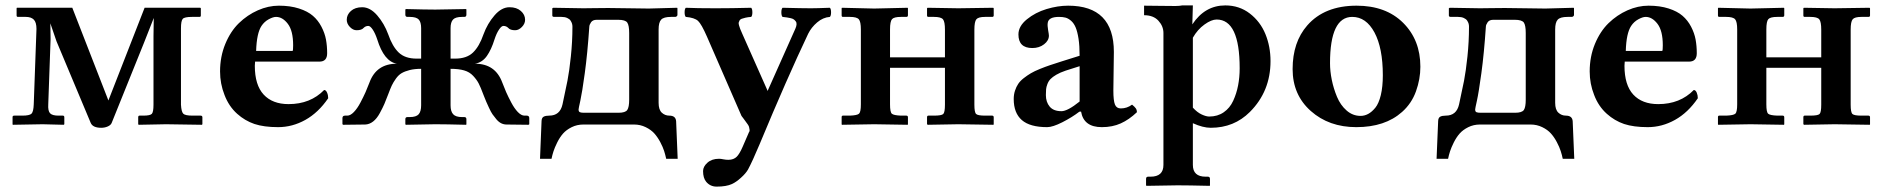

<svg xmlns="http://www.w3.org/2000/svg" viewBox="-20 -465 7034 717"><path d="M43 -436H250L384.8 -89.8L520 -436H728L730 -434.1V-407.2Q730 -401.9 725.1 -401.9H696.8Q668.9 -401.9 662.4 -394.5Q655.8 -387.2 655.8 -358.9V-74.2Q657.2 -47.9 664.3 -40.5Q671.4 -33.2 699.2 -33.2H729Q735.8 -33.2 735.8 -26.9V-1L733.9 1L600.1 -1L498 1L496.1 -1V-26.9Q496.1 -33.2 501 -33.2H515.1Q541 -33.2 547.1 -40Q553.2 -46.9 553.2 -74.2V-330.1L554.2 -397.9L518.1 -306.2L397 -5.9Q393.6 2.4 382.3 7.3Q371.1 12.2 357.9 12.2Q326.7 12.2 318.8 -5.9L190.9 -311L168 -377.9L168.9 -318.8L160.2 -75.2Q158.7 -50.8 167 -42Q175.3 -33.2 198.2 -33.2H214.8Q220.2 -33.2 220.2 -26.9V-1L217.8 1L139.2 -1L27.8 1L26.9 -1V-27.8Q26.9 -33.2 33.2 -33.2H63Q90.3 -33.2 97.7 -40.5Q105 -47.9 106 -75.2L116.2 -356.9Q116.2 -381.8 106.2 -391.8Q96.2 -401.9 76.2 -401.9H46.9Q42 -401.9 42 -407.2V-434.1Z M936.5 -274.9H1072.8Q1074.7 -276.9 1074.7 -295.9Q1074.7 -350.1 1054.9 -376Q1035.2 -401.9 1010.7 -401.9Q1000 -401.9 983.6 -393.1Q967.3 -384.3 956.5 -368.2Q938.5 -340.8 936.5 -274.9ZM1190.4 -128.9Q1197.3 -128.9 1201.4 -119.1Q1205.6 -109.4 1205.6 -98.1Q1168.9 -44.4 1120.4 -17.3Q1071.8 9.8 1018.6 9.8Q965.8 9.8 930.2 -2Q894.5 -14.2 865.7 -40Q834.5 -67.9 818.4 -110.4Q801.8 -152.3 801.8 -198.2Q801.8 -253.4 821.3 -300.8Q840.8 -348.1 872.3 -378.7Q903.8 -409.2 942.9 -426.5Q981.9 -443.8 1021.5 -443.8Q1064 -443.8 1096.4 -433.3Q1128.9 -422.9 1148.4 -406Q1168 -389.2 1180.4 -365.2Q1192.9 -341.3 1197.3 -317.4Q1201.7 -293.5 1201.7 -266.1Q1201.7 -234.9 1172.9 -234.9H932.6Q932.6 -232.4 932.1 -227.5Q931.6 -222.7 931.6 -219.2Q931.6 -147.5 964.6 -111.8Q997.6 -76.2 1057.6 -76.2Q1139.2 -76.2 1190.4 -128.9Z M1662.6 -208V-71.8Q1662.6 -49.3 1672.1 -38.6Q1681.6 -27.8 1705.6 -27.8H1713.9Q1721.7 -27.8 1721.7 -20V-1L1720.7 1Q1644.5 -1 1605.5 -1L1495.6 1L1493.7 -1V-20Q1493.7 -27.8 1501.5 -27.8H1509.8Q1534.2 -27.8 1543.5 -38.3Q1552.7 -48.8 1552.7 -71.8V-208Q1528.3 -208 1510 -203.4Q1491.7 -198.7 1480 -191.9Q1468.3 -185.1 1458.5 -171.4Q1448.7 -157.7 1443.1 -145.8Q1437.5 -133.8 1429.7 -112.8Q1420.9 -89.4 1415.5 -77.1Q1409.7 -63.5 1398.4 -42.7Q1387.2 -22 1373.3 -11.2Q1359.4 -0.5 1343.8 0L1261.7 1L1258.8 -1V-23.9Q1258.8 -33.2 1268.6 -33.2H1276.9Q1288.6 -33.2 1301.5 -46.6Q1314.5 -60.1 1325.9 -81.8Q1337.4 -103.5 1345.2 -121.1Q1352.5 -138.2 1359.9 -157.2Q1385.7 -227.1 1461.9 -227.1Q1414.1 -235.4 1388.7 -317.9Q1381.3 -340.3 1372.1 -354.2Q1362.8 -368.2 1355.5 -368.2Q1345.2 -368.2 1337.9 -360.8Q1330.6 -352.1 1311.5 -352.1Q1298.3 -352.1 1286.6 -364.3Q1274.9 -376.5 1274.9 -391.1Q1274.9 -410.2 1290.5 -424.1Q1306.2 -438 1332.5 -438Q1362.3 -438 1388.7 -407.5Q1415 -377 1429.7 -336.9Q1445.3 -291.5 1469 -268.8Q1492.7 -246.1 1535.6 -246.1H1552.7V-359.9Q1552.7 -382.3 1543.7 -392.1Q1534.7 -401.9 1509.8 -401.9H1501.5Q1493.7 -401.9 1493.7 -410.2V-429.2L1495.6 -431.2Q1570.3 -429.2 1605.5 -429.2L1720.7 -431.2L1721.7 -429.2V-410.2Q1721.7 -401.9 1713.9 -401.9H1705.6Q1681.2 -401.9 1671.9 -392.1Q1662.6 -382.3 1662.6 -359.9V-246.1H1679.7Q1722.7 -246.1 1746.3 -268.8Q1770 -291.5 1785.6 -336.9Q1800.3 -377 1826.7 -407.5Q1853 -438 1882.8 -438Q1909.2 -438 1925 -424.1Q1940.9 -410.2 1940.9 -391.1Q1940.9 -376.5 1929 -364.3Q1917 -352.1 1903.8 -352.1Q1885.3 -352.1 1877.9 -360.8Q1870.6 -368.2 1859.9 -368.2Q1852.5 -368.2 1843.3 -354.2Q1834 -340.3 1826.7 -317.9Q1814.9 -279.8 1798.1 -255.9Q1781.2 -231.9 1753.9 -227.1Q1829.6 -227.1 1855.5 -157.2Q1862.8 -138.2 1870.1 -121.1Q1877.9 -103.5 1889.4 -81.8Q1900.9 -60.1 1913.8 -46.6Q1926.8 -33.2 1938.5 -33.2H1946.8Q1956.5 -33.2 1956.5 -23.9V-1L1953.6 1L1871.6 0Q1861.3 0 1851.8 -4.6Q1842.3 -9.3 1833.7 -19.5Q1825.2 -29.8 1819.3 -38.1Q1813.5 -46.4 1806.2 -62.3Q1798.8 -78.1 1795.9 -85Q1793 -91.8 1786.6 -107.9Q1785.2 -111.3 1784.7 -112.8Q1774.9 -139.2 1767.6 -153.3Q1760.3 -167.5 1746.8 -181.9Q1733.4 -196.3 1713.1 -202.1Q1692.9 -208 1662.6 -208Z M2140.6 -56.2Q2140.6 -47.9 2145.8 -45.9Q2150.9 -43.9 2160.6 -43.9H2289.6Q2315.4 -43.9 2322.5 -54.4Q2329.6 -64.9 2329.6 -92.8V-341.8Q2329.6 -370.1 2322.5 -380.6Q2315.4 -391.1 2288.6 -391.1H2208.5Q2193.4 -391.1 2187 -381.6Q2180.7 -372.1 2180.7 -365.2Q2173.8 -264.6 2163.8 -191.7Q2153.8 -118.7 2147.2 -89.1Q2140.6 -59.6 2140.6 -56.2ZM2158.7 0Q2134.8 0 2114.7 10Q2094.7 20 2082.5 33.9Q2070.3 47.9 2060.8 67.1Q2051.3 86.4 2046.9 100.1Q2042.5 113.8 2039.6 127.9H1996.6L2002.4 -13.2Q2002.9 -25.4 2010.3 -29.3Q2017.6 -33.2 2030.8 -33.2Q2071.3 -33.2 2080.6 -75.2Q2092.3 -128.4 2099.1 -163.6Q2106 -198.7 2111.8 -254.2Q2117.7 -309.6 2117.7 -365.2Q2117.7 -371.1 2116.2 -376.5Q2114.7 -381.8 2110.8 -387.9Q2106.9 -394 2098.1 -397.9Q2089.4 -401.9 2076.7 -401.9H2049.8Q2042.5 -401.9 2042.5 -407.2V-434.1L2045.9 -436Q2141.6 -434.1 2158.7 -434.1Q2166 -434.1 2198 -434.6Q2230 -435.1 2251.5 -435.1Q2273.4 -435.1 2328.4 -434.1Q2383.3 -433.1 2402.8 -433.1L2508.8 -436L2509.8 -434.1V-409.2Q2509.8 -406.2 2507.1 -404.1Q2504.4 -401.9 2501.5 -401.9H2485.8Q2458.5 -401.9 2449 -391.6Q2439.5 -381.3 2439.5 -355V-81.1Q2439.5 -55.2 2451.4 -44.2Q2463.4 -33.2 2479.5 -33.2Q2503.4 -33.2 2504.9 -12.2L2510.7 127.9H2467.8Q2464.8 113.8 2460.2 99.1Q2455.6 84.5 2445.8 65.9Q2436 47.4 2423.6 33.4Q2411.1 19.5 2391.1 9.8Q2371.1 0 2347.7 0Z M2773.4 168Q2765.1 182.6 2747.1 198.7Q2729.5 214.8 2713.4 222.2Q2692.4 231.9 2656.2 231.9Q2632.3 231.9 2617.2 213.9Q2605.5 199.7 2605.5 173.8Q2605.5 157.2 2621.8 142.6Q2638.2 127.9 2665 127.9Q2671.9 127.9 2681.2 129.9Q2690.4 131.8 2700.2 131.8Q2719.7 131.8 2731.4 120.1Q2742.2 108.9 2753.4 83L2777.3 27.8Q2780.3 24.9 2779.1 18.8Q2777.8 12.7 2777.3 9.5Q2776.9 6.3 2772.7 0Q2768.6 -6.3 2765.6 -9.8L2757.8 -20.5L2749 -32.2L2620.1 -328.1Q2599.6 -375 2586.7 -387Q2573.7 -398.9 2541 -401.9Q2536.6 -406.2 2536.6 -418.9Q2536.6 -431.6 2541 -436Q2581.1 -434.1 2652.3 -434.1Q2710.9 -434.1 2785.2 -436Q2789.6 -431.6 2789.6 -418.9Q2789.6 -406.2 2785.2 -401.9Q2772.5 -400.9 2763.9 -398.9Q2755.4 -397 2749.5 -394.8Q2743.7 -392.6 2741.5 -388.2Q2739.3 -383.8 2738.5 -380.4Q2737.8 -377 2740 -369.6Q2742.2 -362.3 2744.1 -357.2Q2746.1 -352.1 2750.5 -342.3Q2752 -339.4 2752.4 -337.9L2845.2 -128.9Q2846.7 -126 2846.7 -125Q2846.7 -126 2847.2 -127L2950.2 -357.9Q2954.1 -366.7 2954.6 -373.5Q2955.1 -380.4 2951.9 -384.8Q2948.7 -389.2 2944.6 -392.3Q2940.4 -395.5 2932.6 -397.2Q2924.8 -398.9 2918.5 -399.9Q2912.1 -400.9 2902.3 -401.9Q2897.9 -406.2 2897.9 -418.9Q2897.9 -431.6 2902.3 -436Q2976.6 -434.1 3008.3 -434.1Q3029.3 -434.1 3079.1 -436Q3083.5 -431.6 3083.5 -418.9Q3083.5 -406.2 3079.1 -401.9Q3053.2 -399.9 3031.5 -381.3Q3009.8 -362.8 2998 -338.9Q2918.9 -172.4 2816.4 74.2Q2790 137.2 2773.4 168Z M3194.8 -355Q3194.8 -383.8 3187.3 -392.8Q3179.7 -401.9 3153.8 -401.9H3127.9Q3123 -401.9 3123 -407.2V-434.1L3124 -436L3244.6 -433.1L3369.6 -436L3370.6 -434.1V-408.2Q3370.6 -401.9 3364.7 -401.9H3344.7Q3318.8 -401.9 3311.3 -393.6Q3303.7 -385.3 3303.7 -355V-251H3508.8V-354Q3508.8 -383.8 3501.5 -392.8Q3494.1 -401.9 3467.8 -401.9H3446.8Q3441.9 -401.9 3441.9 -407.2V-434.1L3443.8 -436L3558.6 -434.1L3689 -436L3690.9 -434.1V-407.2Q3690.9 -401.9 3685.1 -401.9H3658.7Q3633.8 -401.9 3626.2 -393.1Q3618.7 -384.3 3618.7 -354V-74.2Q3618.7 -45.4 3625.2 -39.3Q3631.8 -33.2 3658.7 -33.2H3685.1Q3690.9 -33.2 3690.9 -26.9V-1L3689.9 1L3558.6 -1L3444.8 1L3441.9 -1V-26.9Q3441.9 -33.2 3446.8 -33.2H3467.8Q3496.1 -33.2 3502.4 -39.3Q3508.8 -45.4 3508.8 -74.2V-211.9H3303.7V-75.2Q3303.7 -46.4 3310.5 -40.3Q3317.4 -34.2 3344.7 -33.2H3364.7Q3370.6 -33.2 3370.6 -26.9V-1L3369.6 1L3244.6 -1L3124 1L3123 -1V-27.8Q3123 -33.2 3127.9 -33.2H3153.8Q3181.2 -34.2 3188 -40.5Q3194.8 -46.9 3194.8 -75.2Z M4017.1 -48.3 4010.7 -47.9Q3983.4 -26.9 3947.3 -8.5Q3911.1 9.8 3890.6 9.8Q3826.2 9.8 3795.9 -16.6Q3765.6 -43 3765.6 -95.2Q3765.6 -111.8 3770.3 -126.2Q3774.9 -140.6 3782.5 -151.9Q3790 -163.1 3803.2 -173.3Q3816.4 -183.6 3829.6 -191.4Q3842.8 -199.2 3863.3 -207.5Q3883.8 -215.8 3901.4 -221.7L3944.8 -235.8L4011.7 -256.8Q4011.7 -293.9 4007.6 -320.6Q4003.4 -347.2 3996.8 -362.8Q3990.2 -378.4 3979.7 -387.5Q3969.2 -396.5 3959 -399.2Q3948.7 -401.9 3934.6 -401.9Q3895.5 -401.9 3892.6 -379.4Q3891.1 -369.6 3894 -353Q3897 -336.4 3897 -332Q3897 -313.5 3878.9 -299.6Q3860.8 -285.6 3835 -285.6Q3783.2 -285.6 3783.2 -336.4Q3783.2 -367.2 3814.7 -392.8Q3846.2 -418.5 3888.2 -431.2Q3930.2 -443.8 3968.8 -443.8Q4139.6 -443.8 4139.6 -271L4137.7 -127Q4137.7 -89.4 4143.6 -74.7Q4149.4 -60.1 4165.5 -60.1Q4188.5 -60.1 4207.5 -74.2Q4217.3 -66.4 4221.4 -60.5Q4225.6 -54.7 4225.6 -45.9Q4196.3 -18.1 4165.3 -4.2Q4134.3 9.8 4094.7 9.8Q4026.9 9.8 4017.1 -48.3ZM4011.7 -217.8 3959.5 -201.2Q3939 -194.3 3924.8 -186Q3910.6 -177.7 3903.1 -169.9Q3895.5 -162.1 3891.4 -151.1Q3887.2 -140.1 3886.5 -131.8Q3885.7 -123.5 3885.7 -109.9Q3885.7 -84 3899.9 -66.9Q3914.1 -49.8 3943.8 -49.8Q3966.8 -49.8 4011.7 -85.9Z M4434.6 -324.2V-63Q4451.2 -44.9 4467.8 -37.4Q4484.4 -29.8 4495.6 -29.8Q4526.9 -29.8 4549.8 -45.7Q4572.8 -61.5 4585.2 -88.6Q4597.7 -115.7 4603.5 -146Q4609.4 -176.3 4609.4 -210Q4609.4 -392.1 4523.4 -392.1Q4503.9 -392.1 4478 -373.5Q4452.1 -355 4434.6 -324.2ZM4324.7 150.9V-341.8Q4324.7 -367.2 4305.9 -387.7Q4287.1 -408.2 4252.4 -408.2V-443.8Q4277.3 -443.8 4314.9 -443.1Q4352.5 -442.4 4369.9 -442.6Q4387.2 -442.9 4394.5 -444.8H4434.6L4432.6 -374Q4479.5 -444.8 4555.7 -444.8Q4607.9 -444.8 4647.2 -414.6Q4686.5 -384.3 4705.6 -337.6Q4724.6 -291 4724.6 -236.8Q4724.6 -124 4647.5 -46.9Q4588.4 12.2 4501.5 12.2Q4472.2 12.2 4434.6 -4.9V150.9Q4434.6 194.8 4482.4 194.8H4490.7Q4498.5 194.8 4498.5 203.1V227.1L4497.6 229Q4416.5 227.1 4377.4 227.1L4261.7 229L4259.8 227.1V203.1Q4259.8 194.8 4267.6 194.8H4276.4Q4324.7 194.8 4324.7 150.9Z M5029.8 -401.9Q4946.8 -401.9 4946.8 -229Q4946.8 -199.2 4953.4 -166.7Q4960 -134.3 4972.9 -103.3Q4985.8 -72.3 5008.8 -52.2Q5031.7 -32.2 5061 -32.2Q5075.7 -32.2 5089.4 -39.6Q5103 -46.9 5116 -62.7Q5128.9 -78.6 5136.5 -109.9Q5144 -141.1 5144 -184.1Q5144 -285.6 5112.8 -343.8Q5081.5 -401.9 5029.8 -401.9ZM4807.1 -207Q4807.1 -307.6 4861.8 -370.1Q4926.3 -443.8 5045.9 -443.8Q5155.3 -443.8 5219.7 -379.9Q5284.2 -315.9 5284.2 -215.8Q5284.2 -169.4 5267.8 -124Q5251.5 -78.6 5215.8 -46.9Q5152.3 9.8 5044.9 9.8Q4942.9 9.8 4875 -50.5Q4807.1 -110.8 4807.1 -207Z M5488.8 -56.2Q5488.8 -47.9 5493.9 -45.9Q5499 -43.9 5508.8 -43.9H5637.7Q5663.6 -43.9 5670.7 -54.4Q5677.7 -64.9 5677.7 -92.8V-341.8Q5677.7 -370.1 5670.7 -380.6Q5663.6 -391.1 5636.7 -391.1H5556.6Q5541.5 -391.1 5535.2 -381.6Q5528.8 -372.1 5528.8 -365.2Q5522 -264.6 5512 -191.7Q5502 -118.7 5495.4 -89.1Q5488.8 -59.6 5488.8 -56.2ZM5506.8 0Q5482.9 0 5462.9 10Q5442.9 20 5430.7 33.9Q5418.5 47.9 5408.9 67.1Q5399.4 86.4 5395 100.1Q5390.6 113.8 5387.7 127.9H5344.7L5350.6 -13.2Q5351.1 -25.4 5358.4 -29.3Q5365.7 -33.2 5378.9 -33.2Q5419.4 -33.2 5428.7 -75.2Q5440.4 -128.4 5447.3 -163.6Q5454.1 -198.7 5460 -254.2Q5465.8 -309.6 5465.8 -365.2Q5465.8 -371.1 5464.4 -376.5Q5462.9 -381.8 5459 -387.9Q5455.1 -394 5446.3 -397.9Q5437.5 -401.9 5424.8 -401.9H5397.9Q5390.6 -401.9 5390.6 -407.2V-434.1L5394 -436Q5489.7 -434.1 5506.8 -434.1Q5514.2 -434.1 5546.1 -434.6Q5578.1 -435.1 5599.6 -435.1Q5621.6 -435.1 5676.5 -434.1Q5731.4 -433.1 5751 -433.1L5856.9 -436L5857.9 -434.1V-409.2Q5857.9 -406.2 5855.2 -404.1Q5852.5 -401.9 5849.6 -401.9H5834Q5806.6 -401.9 5797.1 -391.6Q5787.6 -381.3 5787.6 -355V-81.1Q5787.6 -55.2 5799.6 -44.2Q5811.5 -33.2 5827.6 -33.2Q5851.6 -33.2 5853 -12.2L5858.9 127.9H5815.9Q5813 113.8 5808.3 99.1Q5803.7 84.5 5793.9 65.9Q5784.2 47.4 5771.7 33.4Q5759.3 19.5 5739.3 9.8Q5719.2 0 5695.8 0Z M6051.3 -274.9H6187.5Q6189.5 -276.9 6189.5 -295.9Q6189.5 -350.1 6169.7 -376Q6149.9 -401.9 6125.5 -401.9Q6114.7 -401.9 6098.4 -393.1Q6082 -384.3 6071.3 -368.2Q6053.2 -340.8 6051.3 -274.9ZM6305.2 -128.9Q6312 -128.9 6316.2 -119.1Q6320.3 -109.4 6320.3 -98.1Q6283.7 -44.4 6235.1 -17.3Q6186.5 9.8 6133.3 9.8Q6080.6 9.8 6044.9 -2Q6009.3 -14.2 5980.5 -40Q5949.2 -67.9 5933.1 -110.4Q5916.5 -152.3 5916.5 -198.2Q5916.5 -253.4 5936 -300.8Q5955.6 -348.1 5987.1 -378.7Q6018.6 -409.2 6057.6 -426.5Q6096.7 -443.8 6136.2 -443.8Q6178.7 -443.8 6211.2 -433.3Q6243.7 -422.9 6263.2 -406Q6282.7 -389.2 6295.2 -365.2Q6307.6 -341.3 6312 -317.4Q6316.4 -293.5 6316.4 -266.1Q6316.4 -234.9 6287.6 -234.9H6047.4Q6047.4 -232.4 6046.9 -227.5Q6046.4 -222.7 6046.4 -219.2Q6046.4 -147.5 6079.3 -111.8Q6112.3 -76.2 6172.4 -76.2Q6253.9 -76.2 6305.2 -128.9Z M6467.3 -355Q6467.3 -383.8 6459.7 -392.8Q6452.1 -401.9 6426.3 -401.9H6400.4Q6395.5 -401.9 6395.5 -407.2V-434.1L6396.5 -436L6517.1 -433.1L6642.1 -436L6643.1 -434.1V-408.2Q6643.1 -401.9 6637.2 -401.9H6617.2Q6591.3 -401.9 6583.7 -393.6Q6576.2 -385.3 6576.2 -355V-251H6781.2V-354Q6781.2 -383.8 6773.9 -392.8Q6766.6 -401.9 6740.2 -401.9H6719.2Q6714.4 -401.9 6714.4 -407.2V-434.1L6716.3 -436L6831.1 -434.1L6961.4 -436L6963.4 -434.1V-407.2Q6963.4 -401.9 6957.5 -401.9H6931.2Q6906.2 -401.9 6898.7 -393.1Q6891.1 -384.3 6891.1 -354V-74.2Q6891.1 -45.4 6897.7 -39.3Q6904.3 -33.2 6931.2 -33.2H6957.5Q6963.4 -33.2 6963.4 -26.9V-1L6962.4 1L6831.1 -1L6717.3 1L6714.4 -1V-26.9Q6714.4 -33.2 6719.2 -33.2H6740.2Q6768.6 -33.2 6774.9 -39.3Q6781.2 -45.4 6781.2 -74.2V-211.9H6576.2V-75.2Q6576.2 -46.4 6583 -40.3Q6589.8 -34.2 6617.2 -33.2H6637.2Q6643.1 -33.2 6643.1 -26.9V-1L6642.1 1L6517.1 -1L6396.5 1L6395.5 -1V-27.8Q6395.5 -33.2 6400.4 -33.2H6426.3Q6453.6 -34.2 6460.4 -40.5Q6467.3 -46.9 6467.3 -75.2Z"/></svg>

Font: Linux Libertine G
Style: Bold
Weight: 700
Designer: Philipp H. Poll
Foundry: Philipp H. Poll
Version: Version 5.0.3